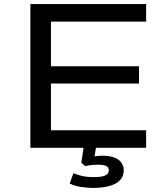

<svg xmlns="http://www.w3.org/2000/svg" viewBox="-20 -725 826 942"><path d="M129 0V-705H697V-619H230V-400H662V-315H230V-86H697V0ZM436 197Q405 197 373.5 191.5Q342 186 322 175L340 125Q366 135 387.5 139.5Q409 144 438 144Q478 144 496 136Q514 128 514 110Q514 95 500.5 89Q487 83 462 83Q449 83 431.5 84.5Q414 86 398 90L379 73L393 -20H454L441 59L414 48Q434 43 451 41Q468 39 484 39Q515 39 538 47Q561 55 574 71Q587 87 587 111Q587 140 569 159Q551 178 517 187.5Q483 197 436 197Z"/></svg>

Font: Nunito Sans 7pt Expanded
Style: Regular
Weight: 400
Width: 7
Designer: Vernon Adams
Foundry: Vernon Adams
Version: Version 3.101;gftools[0.9.27]